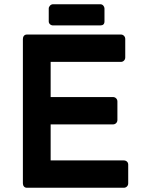

<svg xmlns="http://www.w3.org/2000/svg" viewBox="-20 -886 693 906"><path d="M551 -723Q559 -723 565 -717Q571 -711 571 -702V-615Q571 -606 565 -600Q559 -594 551 -594H219V-428H513Q522 -428 528 -422Q534 -416 534 -407V-320Q534 -311 528 -305Q522 -299 513 -299H219V-129H564Q573 -129 579 -123.5Q585 -118 585 -109V-21Q585 -12 579 -6Q573 0 564 0H107Q98 0 93 -6Q88 -12 88 -21V-702Q88 -711 93 -717Q98 -723 107 -723ZM453 -866Q462 -866 467.5 -859.5Q473 -853 473 -846V-785Q473 -766 453 -766H231Q222 -766 216 -771.5Q210 -777 210 -785V-846Q210 -853 216 -859.5Q222 -866 231 -866Z"/></svg>

Font: Stadtwerke
Style: Bold
Weight: 700
Designer: Santiago Orozco
Foundry: Typemade
Version: Version 1.003